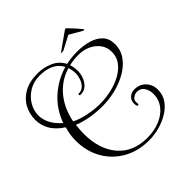

<svg xmlns="http://www.w3.org/2000/svg" viewBox="-227 -946 1146 1146"><g transform="rotate(-45 345.5 -373.5)"><path d="M383 39Q292 39 221.5 -0.5Q151 -40 111 -110Q71 -180 71 -270Q71 -320 86 -368Q33 -403 10.5 -443.5Q-12 -484 -12 -528Q-12 -578 10.5 -620.5Q33 -663 79 -689Q125 -715 195 -715Q245 -715 290.5 -695Q336 -675 359 -630Q405 -640 453 -640Q506 -640 549.5 -627Q593 -614 619 -586Q645 -558 645 -512Q645 -460 616.5 -421Q588 -382 542 -355.5Q496 -329 441 -315.5Q386 -302 333 -302Q273 -302 223.5 -311.5Q174 -321 139 -336Q137 -317 135.5 -299.5Q134 -282 134 -266Q134 -134 200.5 -56.5Q267 21 386 21Q445 21 493 1Q541 -19 569 -55Q597 -91 597 -139Q597 -171 581.5 -194.5Q566 -218 536 -218Q520 -218 504.5 -207.5Q489 -197 489 -181Q489 -177 489.5 -172.5Q490 -168 490 -165Q490 -155 484 -155Q474 -155 474 -181Q474 -207 492 -223Q510 -239 536 -239Q579 -239 606.5 -210Q634 -181 634 -138Q634 -96 611.5 -63Q589 -30 552 -7.5Q515 15 471 27Q427 39 383 39ZM20 -533Q20 -499 38 -464Q56 -429 93 -397Q125 -485 190.5 -543Q256 -601 339 -625Q301 -697 193 -697Q143 -697 104 -673.5Q65 -650 42.5 -612.5Q20 -575 20 -533ZM329 -322Q378 -322 426 -333Q474 -344 513 -365.5Q552 -387 575.5 -418.5Q599 -450 599 -492Q599 -531 577.5 -560Q556 -589 521 -605Q486 -621 444 -621Q403 -621 366 -612Q375 -586 375 -554Q375 -528 364.5 -502Q354 -476 334.5 -459.5Q315 -443 288 -443Q278 -443 278 -451Q278 -456 284 -456Q309 -456 324.5 -472Q340 -488 348 -510.5Q356 -533 356 -552Q356 -582 347 -607Q267 -583 213.5 -519Q160 -455 142 -362Q177 -344 228.5 -333Q280 -322 329 -322ZM377 -701 493 -783Q498 -786 501 -786Q504 -786 507 -783Q512 -778 523.5 -766Q535 -754 547.5 -740Q560 -726 568.5 -715.5Q577 -705 577 -704Q576 -701 569 -701L487 -748L398 -701Z"/></g></svg>

Font: Updock
Style: Regular
Weight: 400
Designer: Robert E. Leuschke
Foundry: Robert E. Leuschke
Version: Version 1.010; ttfautohint (v1.8.4.7-5d5b)